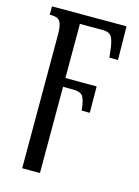

<svg xmlns="http://www.w3.org/2000/svg" viewBox="-118 -602 657 908"><g transform="rotate(15 211.0 -148.0)"><path d="M83 -417Q83 -461 71.5 -478Q60 -495 31 -495H21V-536H386L388 -372H346L342 -406Q337 -453 325.5 -471.5Q314 -490 282 -490H170V-225H323L324 -96H284Q280 -143 268.5 -162.5Q257 -182 218 -182H170V240H83Z"/></g></svg>

Font: Noto Serif ExtraCondensed
Style: Regular
Weight: 400
Width: 2
Designer: Monotype Design Team
Foundry: Monotype Imaging Inc.
Version: Version 2.015